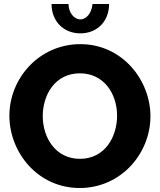

<svg xmlns="http://www.w3.org/2000/svg" viewBox="-20 -935 800 961"><path d="M443 -915C439 -870 413 -838 382 -838C350 -838 323 -873 323 -915H238C238 -829 298 -768 382 -768C467 -768 526 -829 526 -915ZM27 -356C27 -173 168 6 379 6C585 6 733 -166 733 -353C733 -533 593 -714 382 -714C177 -714 27 -544 27 -356ZM380 -140C259 -140 194 -245 194 -354C194 -461 256 -568 380 -568C500 -568 566 -466 566 -356C566 -250 505 -140 380 -140Z"/></svg>

Font: FIGSv2-sans-serif ExtraBold
Style: Regular
Weight: 800
Designer: Matt McInerney, Pablo Impallari, Rodrigo Fuenzalida,Mirko Velimirovic
Foundry: Matt McInerney, Pablo Impallari, Rodrigo Fuenzalida
Version: Version 4.021;hotconv 1.0.109;makeotfexe 2.5.65596